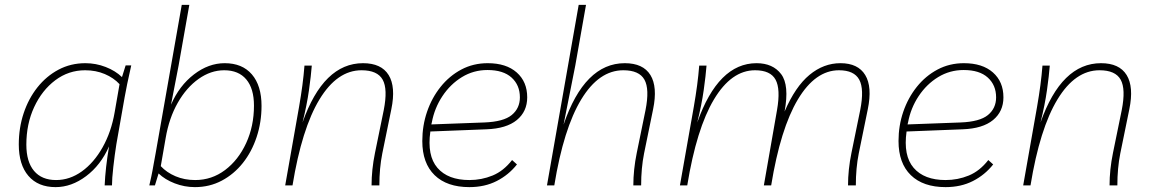

<svg xmlns="http://www.w3.org/2000/svg" viewBox="-20 -760 4717 787"><path d="M208 7Q136 7 96.5 -39Q57 -85 57 -168Q57 -236 77 -296Q97 -356 133.5 -402Q170 -448 220 -474.5Q270 -501 330 -501Q373 -501 413 -485.5Q453 -470 480 -444L495 -492H518Q508 -449 501.5 -416.5Q495 -384 491 -362L457 -169Q450 -125 444.5 -76Q439 -27 439 0H409Q412 -71 427 -160Q393 -83 333 -38Q273 7 208 7ZM210 -22Q266 -22 315.5 -57.5Q365 -93 400.5 -156Q436 -219 450 -300L470 -415Q446 -441 409.5 -456.5Q373 -472 329 -472Q261 -472 206.5 -431Q152 -390 120 -321Q88 -252 88 -167Q88 -97 119.5 -59.5Q151 -22 210 -22Z M779 7Q736 7 696 -8.5Q656 -24 630 -49L615 0H592Q597 -22 600 -35.5Q603 -49 605 -60.5Q607 -72 610 -88.5Q613 -105 618 -132L725 -740H756L712 -491L681 -331Q715 -409 775 -455Q835 -501 901 -501Q973 -501 1012.5 -455Q1052 -409 1052 -326Q1052 -259 1032 -198.5Q1012 -138 975.5 -92Q939 -46 889 -19.5Q839 7 779 7ZM780 -22Q848 -22 902.5 -63Q957 -104 989 -173.5Q1021 -243 1021 -327Q1021 -397 989.5 -434.5Q958 -472 899 -472Q844 -472 794 -436.5Q744 -401 708.5 -338.5Q673 -276 659 -194L639 -79Q663 -53 699.5 -37.5Q736 -22 780 -22Z M1149 0 1206 -323Q1214 -369 1219.5 -410.5Q1225 -452 1228 -491H1258Q1255 -451 1246.5 -390.5Q1238 -330 1220 -258Q1306 -501 1468 -501Q1543 -501 1573 -452.5Q1603 -404 1584 -312L1547 -131Q1535 -71 1535 0H1503Q1503 -32 1506.5 -65.5Q1510 -99 1517 -133L1553 -309Q1570 -395 1548.5 -433.5Q1527 -472 1462 -472Q1362 -472 1289.5 -352.5Q1217 -233 1179 0Z M1904 7Q1812 7 1761.5 -42Q1711 -91 1711 -182Q1711 -245 1730.5 -302Q1750 -359 1786 -404Q1822 -449 1871 -475Q1920 -501 1979 -501Q2055 -501 2098 -463Q2141 -425 2141 -361Q2141 -303 2098.5 -268Q2056 -233 1974 -230L1744 -221Q1730 -122 1773 -72Q1816 -22 1904 -22Q1954 -22 1999 -40.5Q2044 -59 2079 -104L2099 -86Q2065 -43 2016 -18Q1967 7 1904 7ZM1750 -258 1748 -250 1965 -258Q2044 -261 2077.5 -288.5Q2111 -316 2111 -361Q2111 -411 2077 -442Q2043 -473 1978 -473Q1921 -473 1873.5 -444Q1826 -415 1793.5 -366Q1761 -317 1750 -258Z M2222 0 2352 -740H2382L2338 -491L2290 -249Q2376 -501 2541 -501Q2616 -501 2646 -452.5Q2676 -404 2657 -312L2620 -131Q2608 -71 2608 0H2576Q2576 -32 2579.5 -65.5Q2583 -99 2590 -133L2626 -309Q2643 -395 2621.5 -433.5Q2600 -472 2535 -472Q2435 -472 2362.5 -352.5Q2290 -233 2252 0Z M2767 0 2824 -323Q2832 -369 2837.5 -410.5Q2843 -452 2846 -491H2876Q2873 -451 2864.5 -390.5Q2856 -330 2838 -258Q2924 -501 3081 -501Q3148 -501 3182 -456Q3216 -411 3196 -303Q3240 -405 3298 -453Q3356 -501 3425 -501Q3497 -501 3526.5 -452.5Q3556 -404 3537 -312L3500 -131Q3488 -71 3488 0H3456Q3456 -32 3459.5 -65.5Q3463 -99 3470 -133L3506 -309Q3523 -395 3502 -433.5Q3481 -472 3419 -472Q3322 -472 3250.5 -352.5Q3179 -233 3141 0H3111L3165 -309Q3180 -395 3159 -433.5Q3138 -472 3075 -472Q2978 -472 2906.5 -352.5Q2835 -233 2797 0Z M3856 7Q3764 7 3713.5 -42Q3663 -91 3663 -182Q3663 -245 3682.5 -302Q3702 -359 3738 -404Q3774 -449 3823 -475Q3872 -501 3931 -501Q4007 -501 4050 -463Q4093 -425 4093 -361Q4093 -303 4050.5 -268Q4008 -233 3926 -230L3696 -221Q3682 -122 3725 -72Q3768 -22 3856 -22Q3906 -22 3951 -40.5Q3996 -59 4031 -104L4051 -86Q4017 -43 3968 -18Q3919 7 3856 7ZM3702 -258 3700 -250 3917 -258Q3996 -261 4029.5 -288.5Q4063 -316 4063 -361Q4063 -411 4029 -442Q3995 -473 3930 -473Q3873 -473 3825.5 -444Q3778 -415 3745.5 -366Q3713 -317 3702 -258Z M4174 0 4231 -323Q4239 -369 4244.5 -410.5Q4250 -452 4253 -491H4283Q4280 -451 4271.5 -390.5Q4263 -330 4245 -258Q4331 -501 4493 -501Q4568 -501 4598 -452.5Q4628 -404 4609 -312L4572 -131Q4560 -71 4560 0H4528Q4528 -32 4531.5 -65.5Q4535 -99 4542 -133L4578 -309Q4595 -395 4573.5 -433.5Q4552 -472 4487 -472Q4387 -472 4314.5 -352.5Q4242 -233 4204 0Z"/></svg>

Font: Livvic Thin
Style: Italic
Weight: 250
Italic angle: -10°
Designer: Jacques Le Bailly, Baron von Fonthausen
Version: Version 1.001; ttfautohint (v1.8.2)